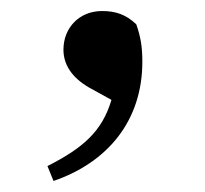

<svg xmlns="http://www.w3.org/2000/svg" viewBox="-20 -147 372 348"><path d="M77 181C176 147 238 71 238 -35C238 -62 235 -80 227 -103C208 -121 189 -127 165 -127C123 -127 95 -96 95 -57C95 -31 109 -7 142 12L182 34C165 92 129 122 66 154Z"/></svg>

Font: Noto Serif CJK SC SemiBold
Style: Regular
Weight: 600
Designer: Ryoko NISHIZUKA 西塚涼子 (kana & ideographs); Frank Grießhammer (Latin, Greek & Cyrillic); Wenlong ZHANG 张文龙 (bopomofo); San
Foundry: Adobe
Version: Version 2.001;hotconv 1.1.0;makeotfexe 2.6.0